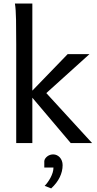

<svg xmlns="http://www.w3.org/2000/svg" viewBox="-20 -801 545 1075"><path d="M70.8 0V-551.8Q70.8 -630.9 69.8 -690.2Q68.8 -749.5 63.5 -781.2H161.1V-293.5L358.9 -498H481L239.3 -279.8L495.6 0H376L161.1 -253.9V0ZM228 100.1Q229.5 91.3 234.6 84.7Q239.7 78.1 246.6 73.2Q253.4 68.4 261.5 65.9Q269.5 63.5 277.8 63.5Q288.6 63.5 298.1 67.9Q307.6 72.3 314.9 80.3Q322.3 88.4 326.4 99.4Q330.6 110.4 330.6 124Q330.6 157.7 314.7 190.9Q298.8 224.1 266.6 253.9L230 239.7Q237.8 231.9 246.6 220Q255.4 208 262.7 194.3Q270 180.7 274.7 165.8Q279.3 150.9 279.3 137.2H228Z"/></svg>

Font: Andika Eur
Style: Regular
Weight: 400
Designer: Victor Gaultney, Annie Olsen, Julie Remington, Don Collingsworth, Eric Hays, Becca Hirsbrunner
Foundry: SIL International
Version: Version 5.000